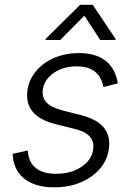

<svg xmlns="http://www.w3.org/2000/svg" viewBox="-20 -776 553 807"><path d="M475.5 -425.8 414.8 -410.2Q397.7 -497.2 302.9 -497.2Q247.2 -497.2 207.2 -470.3Q167.3 -443.5 160.5 -402Q154.8 -367.5 175.1 -345.7Q195.3 -323.9 244 -311.4L323.5 -291.2Q455.3 -257.1 437.1 -146.3Q425.8 -77.1 362 -32.8Q298.3 11.4 208.8 11.4Q127.8 11.4 82 -25Q36.2 -61.4 33 -129.3L96.6 -143.5Q99.4 -95.2 129.8 -70.3Q160.2 -45.5 215.6 -45.5Q277.7 -45.5 321 -73.9Q364.3 -102.3 371.1 -145.2Q382.8 -212.4 296.9 -233.3L212 -254.6Q77.4 -289.1 96.2 -400.9Q103.7 -445.3 133.9 -479.9Q164.1 -514.6 210.4 -533.7Q256.7 -552.9 311.1 -552.9Q453.1 -552.9 475.5 -425.8ZM233.3 -608H171.5L172.2 -612.9L316.8 -755.7H369.7L465.6 -612.9L465.2 -608H401.3L334.5 -710.2Z"/></svg>

Font: Karasuma Gothic
Style: Light Italic
Weight: 300
Italic angle: 9.39998°
Designer: Rasmus Andersson / Ryoko Nishizuka
Foundry: rsms
Version: Version 1.00